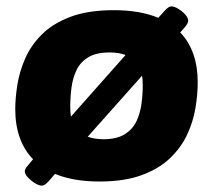

<svg xmlns="http://www.w3.org/2000/svg" viewBox="-20 -563 670 604"><path d="M112 21Q103 21 90.5 13.5Q78 6 68 -4.5Q58 -15 58 -24Q58 -32 69 -44L84 -62Q28 -120 28 -220Q28 -254 34.5 -295.5Q41 -337 59 -378.5Q77 -420 111.5 -454.5Q146 -489 201.5 -510Q257 -531 338 -531Q420 -531 478 -507L497 -528Q510 -543 519 -543Q528 -543 540.5 -535.5Q553 -528 562.5 -517.5Q572 -507 572 -498Q572 -490 562 -478L547 -461Q602 -403 602 -304Q602 -267 595 -224Q588 -181 569 -140Q550 -99 515 -65.5Q480 -32 425.5 -12Q371 8 293 8Q211 8 153 -16L134 6Q121 21 112 21ZM201 -228Q201 -211 203 -196L375 -390Q354 -398 325 -398Q283 -398 258 -383Q233 -368 221 -343Q209 -318 205 -288Q201 -258 201 -228ZM306 -125Q347 -125 372 -140.5Q397 -156 409 -181Q421 -206 425 -236Q429 -266 429 -295Q429 -312 427 -325L256 -133Q277 -125 306 -125Z"/></svg>

Font: Asap Semi Expanded Semi Expanded ExtraBold
Style: Italic
Weight: 800
Width: 6
Italic angle: -6°
Designer: Pablo Cosgaya
Foundry: Omnibus-Type
Version: Version 3.001; ttfautohint (v1.8.4.7-5d5b)